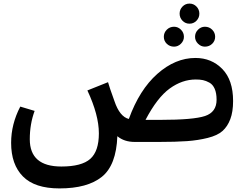

<svg xmlns="http://www.w3.org/2000/svg" viewBox="-20 -791 1371 1070"><path d="M1075 -675.5Q1059 -659 1036 -659Q1013 -659 997 -675.5Q981 -692 981 -715Q981 -738 997 -754.5Q1013 -771 1036 -771Q1059 -771 1075 -754.5Q1091 -738 1091 -715Q1091 -692 1075 -675.5ZM950 -531Q926 -531 909.5 -547Q893 -563 893 -586Q893 -609 909.5 -625.5Q926 -642 950 -642Q972 -642 988.5 -625.5Q1005 -609 1005 -586Q1005 -564 988.5 -547.5Q972 -531 950 -531ZM1067 -586Q1067 -609 1083.5 -625.5Q1100 -642 1122 -642Q1146 -642 1162.5 -625.5Q1179 -609 1179 -586Q1179 -563 1162.5 -547Q1146 -531 1122 -531Q1100 -531 1083.5 -547.5Q1067 -564 1067 -586ZM1069 -468Q1159 -468 1219 -406.5Q1279 -345 1279 -228Q1279 -168 1263.5 -127Q1248 -86 1220 -61Q1192 -36 1138 -22.5Q1084 -9 1022.5 -4.5Q961 0 864 0H731Q672 0 634 -32Q628 130 547.5 194.5Q467 259 312 259H311Q174 259 108 192.5Q42 126 42 5Q42 -99 93 -197L173 -173Q146 -100 146 -15Q146 137 322 137Q435 137 483 94.5Q531 52 531 -48Q531 -150 467 -287L582 -333Q589 -307 618 -227Q647 -141 698 -128Q757 -291 857 -379.5Q957 -468 1069 -468ZM874 -123Q1058 -123 1122.5 -144.5Q1187 -166 1187 -235Q1187 -272 1176.5 -296Q1166 -320 1147 -330.5Q1128 -341 1111 -344.5Q1094 -348 1071 -348Q995 -348 925.5 -297.5Q856 -247 791 -123Z"/></svg>

Font: FiraGO Medium
Style: Regular
Weight: 500
Designer: bBox Type
Foundry: bBox Type GmbH
Version: Version 1.001;PS 001.001;hotconv 1.0.88;makeotf.lib2.5.64775